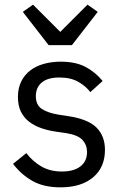

<svg xmlns="http://www.w3.org/2000/svg" viewBox="-20 -793 527 825"><path d="M240 12Q168 12 119.5 -15.5Q71 -43 36 -89L93 -135Q123 -97 160 -76.5Q197 -56 246 -56Q297 -56 325.5 -78Q354 -100 354 -140Q354 -170 334.5 -191.5Q315 -213 264 -221L223 -227Q187 -232 157 -242.5Q127 -253 104.5 -270.5Q82 -288 69.5 -314Q57 -340 57 -376Q57 -414 71 -442.5Q85 -471 109.5 -490Q134 -509 168 -518.5Q202 -528 241 -528Q304 -528 346.5 -506Q389 -484 421 -445L368 -397Q351 -421 318 -440.5Q285 -460 235 -460Q185 -460 159.5 -438.5Q134 -417 134 -380Q134 -342 159.5 -325Q185 -308 233 -300L273 -294Q359 -281 395 -244.5Q431 -208 431 -149Q431 -74 380 -31Q329 12 240 12ZM189 -599 78 -742 122 -773 239 -656 356 -773 400 -742 289 -599Z"/></svg>

Font: IBM Plex Thai
Style: Regular
Weight: 400
Designer: Mike Abbink, Paul van der Laan, Pieter van Rosmalen, Ben Mitchell, Mark Frömberg
Foundry: Bold Monday
Version: Version 1.0